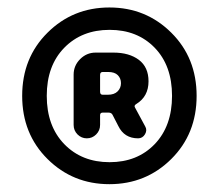

<svg xmlns="http://www.w3.org/2000/svg" viewBox="-20 -838 574 503"><path d="M38.1 -586.9Q38.1 -686.5 104.5 -752.4Q170.9 -818.4 266.6 -818.4Q362.3 -818.4 428.7 -752.4Q495.1 -686.5 495.1 -586.9Q495.1 -487.3 428.7 -421.4Q362.3 -355.5 266.6 -355.5Q170.9 -355.5 104.5 -421.4Q38.1 -487.3 38.1 -586.9ZM148.4 -460.4Q194.3 -413.1 267.1 -413.1Q339.8 -413.1 385.3 -460.4Q430.7 -507.8 430.7 -586.9Q430.7 -666 385.3 -712.9Q339.8 -759.8 267.1 -759.8Q194.3 -759.8 148.4 -712.9Q102.5 -666 102.5 -586.9Q102.5 -507.8 148.4 -460.4ZM172.9 -510.7V-642.6Q172.9 -666 189.9 -683.1Q207 -700.2 230.5 -700.2H277.3Q318.4 -700.2 343.8 -681.2Q369.1 -662.1 369.1 -625Q369.1 -585 336.9 -565.4Q330.1 -561.5 334 -555.7L360.4 -506.8Q366.2 -497.1 359.9 -486.3Q353.5 -475.6 341.8 -475.6Q305.7 -475.6 290 -507.8L275.4 -536.1Q272.5 -543 264.6 -543H249Q242.2 -543 242.2 -536.1V-510.7Q242.2 -496.1 231.9 -485.8Q221.7 -475.6 207.5 -475.6Q193.4 -475.6 183.1 -485.8Q172.9 -496.1 172.9 -510.7ZM242.2 -597.7Q242.2 -589.8 249 -589.8H262.7Q279.3 -589.8 288.1 -598.6Q296.9 -607.4 296.9 -620.1Q296.9 -632.8 288.6 -641.1Q280.3 -649.4 263.7 -649.4H249Q242.2 -649.4 242.2 -641.6Z"/></svg>

Font: Gen Jyuu Gothic Heavy
Style: Bold
Weight: 900
Designer: [Source Han Sans]
Ryoko NISHIZUKA  (kana & ideographs); Paul D. Hunt (Latin, Greek & Cyrillic); Wenlong ZHANG  (bopomofo
Version: Version 1.002.20150607